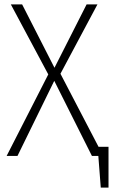

<svg xmlns="http://www.w3.org/2000/svg" viewBox="-20 -704 510 867"><path d="M425 -41H470V143H435L424 0H395L225 -339L59 0H10L198 -368L29 -684H80L226 -398L371 -684H420L253 -371Z"/></svg>

Font: Fira Sans Condensed ExtraLight
Style: Regular
Weight: 275
Width: 3
Designer: Carrois Corporate & Edenspiekermann AG
Foundry: Carrois Corporate GbR & Edenspiekermann AG
Version: Version 4.203